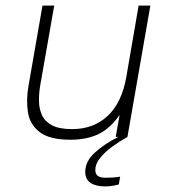

<svg xmlns="http://www.w3.org/2000/svg" viewBox="-20 -490 610 687"><path d="M232 10Q158 10 122.5 -17Q87 -44 80 -88Q73 -132 82 -183L132 -470H174L124 -185Q119 -156 119.5 -128Q120 -100 130.5 -77.5Q141 -55 166.5 -41.5Q192 -28 238 -28Q315 -28 365.5 -75.5Q416 -123 432 -215L476 -470H518L436 0H394L408 -79Q375 -31 333 -10.5Q291 10 232 10ZM356 177Q322 177 303.5 164Q285 151 285 125Q285 87 320 55.5Q355 24 403 0H436Q407 16 380.5 35.5Q354 55 337.5 76Q321 97 321 118Q321 132 329.5 139Q338 146 358 146Q371 146 385.5 145Q400 144 410 142L405 170Q394 173 382 175Q370 177 356 177Z"/></svg>

Font: Gantari ExtraLight
Style: Italic
Weight: 250
Italic angle: -10°
Designer: Anugrah Pasau
Foundry: Lafontype
Version: Version 1.000